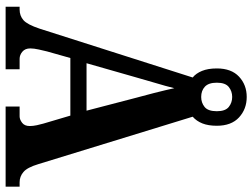

<svg xmlns="http://www.w3.org/2000/svg" viewBox="-130 -790 919 700"><g transform="rotate(90 330.0 -439.5)"><path d="M4 0V-51H14Q37 -51 53 -65Q69 -79 84 -124L262 -682Q247 -694 238 -716Q229 -738 229 -770Q229 -823 259 -851Q289 -879 333 -879Q377 -879 407.5 -851Q438 -823 438 -770Q438 -739 429.5 -717.5Q421 -696 405 -682L578 -119Q590 -79 606.5 -65Q623 -51 644 -51H660V0H368V-51H404Q415 -51 427 -60Q439 -69 439 -88Q439 -100 436 -114Q433 -128 430 -138L401 -236H191L167 -151Q164 -139 160 -121Q156 -103 156 -90Q156 -71 168 -61Q180 -51 194 -51H232V0ZM333 -713Q354 -713 369.5 -725.5Q385 -738 385 -770Q385 -801 369.5 -813.5Q354 -826 333 -826Q312 -826 296.5 -813.5Q281 -801 281 -770Q281 -740 295.5 -726.5Q310 -713 333 -713ZM210 -295H383L339 -464Q329 -500 318.5 -541.5Q308 -583 301 -615Q294 -586 281.5 -544.5Q269 -503 260 -470Z"/></g></svg>

Font: Noto Serif Lao Condensed
Style: Bold
Weight: 700
Width: 3
Designer: Monotype Design Team
Foundry: Monotype Imaging Inc.
Version: Version 2.003; ttfautohint (v1.8.4.7-5d5b)